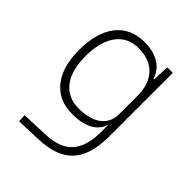

<svg xmlns="http://www.w3.org/2000/svg" viewBox="-212 -651 1009 1009"><g transform="rotate(45 293.0 -146.5)"><path d="M100.6 233.4 98.6 190.4 250 184.6Q352.1 180.7 398.7 127.4Q445.3 74.2 445.3 -30.3V-80.1H442.4Q429.7 -37.1 385.3 -13.7Q340.8 9.8 272.5 9.8Q170.9 9.8 114.7 -59.3Q58.6 -128.4 58.6 -253.9Q58.6 -384.3 114.7 -455.8Q170.9 -527.3 273.4 -527.3Q339.4 -527.3 383.5 -500.2Q427.7 -473.1 442.4 -423.8H446.8L451.2 -517.6H492.2V-45.9Q492.2 92.3 431.9 158.2Q371.6 224.1 240.2 228.5ZM105.5 -253.9Q105.5 -149.4 149.7 -92.3Q193.8 -35.2 274.4 -35.2Q356.4 -35.2 401.4 -69.6Q446.3 -104 446.3 -166V-300.8Q446.3 -387.2 401.1 -434.8Q356 -482.4 273.4 -482.4Q193.4 -482.4 149.4 -422.9Q105.5 -363.3 105.5 -253.9Z"/></g></svg>

Font: Caskaydia Cove ExtraLight
Style: Regular
Weight: 200
Monospace: yes
Designer: Aaron Bell
Foundry: Saja Typeworks
Version: Version 4.300; ttfautohint (v1.8.3)